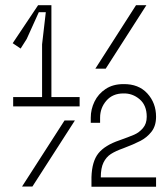

<svg xmlns="http://www.w3.org/2000/svg" viewBox="-20 -720 640 741"><path d="M287.3 -345.4V-309.4H30.8V-345.4ZM142.4 -324.7V-548.8L156.8 -673H129.8L83 -569.5L59.6 -532.6L29 -553.3L127.1 -700H178.4V-324.7ZM330.3 -246V-265.8Q330.3 -298.2 344.7 -327.9Q359.1 -357.6 387.5 -376.5Q415.8 -395.4 456.3 -395.4Q514.8 -396.3 548.6 -359.4Q582.3 -322.5 582.3 -269.4Q582.3 -234.3 564.8 -211.8Q547.2 -189.3 522 -176.3Q496.8 -163.2 456.3 -147.9Q425.7 -137.1 407.7 -125.4Q389.7 -113.7 379.4 -92.6Q369 -71.4 369 -35.4H582.3V0.6H333V-36.3Q334.8 -97.5 360 -128.6Q385.2 -159.6 441 -178.5Q478.8 -192 497.7 -200.1Q516.6 -208.2 531.5 -225.3Q546.3 -242.4 546.3 -269.4Q546.3 -313.5 518.9 -336.9Q491.4 -360.3 456.3 -359.4Q414.9 -359.4 390.6 -331.5Q366.3 -303.6 366.3 -265.8V-246ZM545 -700 388 -455H348L505 -700ZM229 -255H269L105 0H65Z"/></svg>

Font: Fliege Mono Thin
Style: Regular
Weight: 100
Version: Version 0.020;Glyphs 3.3 (3306)